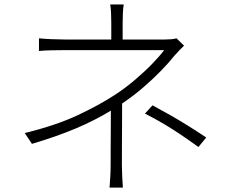

<svg xmlns="http://www.w3.org/2000/svg" viewBox="-20 -812 1040 866"><path d="M538.1 -792Q535.2 -776.4 534.2 -751Q533.2 -725.6 533.2 -707V-633.8H724.1Q738.3 -633.8 752.2 -635Q766.1 -636.2 775.9 -639.2L810.1 -606Q799.3 -595.7 787.6 -583.5Q775.9 -571.3 766.1 -560.1Q742.2 -529.8 706.1 -492.7Q669.9 -455.6 625.5 -417.2Q581.1 -378.9 532.2 -346.2L530.8 -345.2Q530.8 -304.2 530.5 -252.4Q530.3 -200.7 530 -151.1Q529.8 -101.6 529.8 -66.9Q529.8 -42.5 531.2 -15.9Q532.7 10.7 534.2 34.2H474.1Q476.1 11.7 477.5 -15.4Q479 -42.5 479 -66.9Q479 -99.1 479.2 -143.1Q479.5 -187 479.7 -232.2Q480 -277.3 480 -313Q408.7 -269.5 323.7 -233.4Q238.8 -197.3 124 -163.1L91.8 -211.9Q232.9 -246.6 329.6 -292Q426.3 -337.4 496.1 -382.8Q544.4 -414.1 588.6 -451.7Q632.8 -489.3 667.2 -524.9Q701.7 -560.5 720.2 -585.9H272.9Q247.6 -585.9 212.6 -585.2Q177.7 -584.5 155.8 -582V-639.2Q176.8 -636.7 212.2 -635.3Q247.6 -633.8 272.9 -633.8H481.9V-707Q481.9 -725.6 481 -751Q480 -776.4 477.1 -792ZM875 -148.9Q831.5 -180.2 795.4 -204.6Q759.3 -229 721.2 -251.7Q683.1 -274.4 633.8 -299.8L668 -336.9Q715.3 -311.5 752.7 -290Q790 -268.6 826.9 -245.6Q863.8 -222.7 910.2 -191.9Z"/></svg>

Font: Source Han Sans CN Light
Style: Regular
Weight: 300
Designer: Ryoko NISHIZUKA  (kana, bopomofo & ideographs); Paul D. Hunt (Latin, Greek & Cyrillic); Sandoll Communications , Soo-you
Foundry: Adobe
Version: Version 2.000;hotconv 1.0.107;makeotfexe 2.5.65593